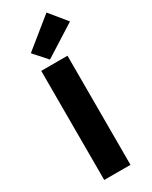

<svg xmlns="http://www.w3.org/2000/svg" viewBox="-259 -1080 896 1134"><g transform="rotate(-30 189.5 -513.5)"><path d="M86 0H265V-744H86ZM164 -776 379 -912 285 -1027 85 -865Z"/></g></svg>

Font: Noto Sans Korean Black
Style: Bold
Weight: 900
Designer: Ryoko NISHIZUKA (kana & ideographs); Paul D. Hunt (Latin, Greek & Cyrillic); Wenlong ZHANG (bopomofo); Sandoll Communica
Foundry: Adobe Systems Incorporated
Version: Version 1.000;PS 1;hotconv 1.0.78;makeotf.lib2.5.61930